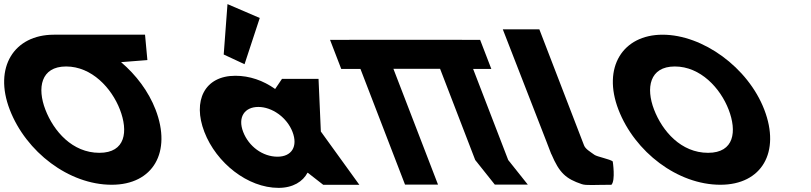

<svg xmlns="http://www.w3.org/2000/svg" viewBox="-137 -895 3930 930"><path d="M82.8 -363.9C42.5 -468.4 60 -572.8 182.8 -573L182.8 -573L183.2 -573H183.3C307.4 -573 403.7 -468.5 444 -363.9C484.3 -259.4 471.9 -154.8 344.4 -154.8C213.5 -154.8 123 -259.4 82.8 -363.9ZM123.5 -727 123.6 -726.9C-69.1 -726.6 -168.7 -568.6 -89.8 -363.9C-10.9 -159.1 196.6 -0.1 404 -0.1C605.4 -0.1 695.5 -159.1 616.6 -363.9C582.5 -452.3 522.4 -531.9 449.4 -594L576.9 -604L565.5 -727Z M946.6 -631 1047.5 -584 1121.2 -807.9 964.9 -875.1ZM1040.9 -256C1013.5 -327 1047.3 -377 1114.3 -377C1180.3 -377 1252.5 -327 1279.9 -256C1306.8 -186 1276.1 -136 1207.1 -136C1135.1 -136 1067.8 -186 1040.9 -256ZM852.9 -256C910.7 -106 1062.3 15 1212.3 15C1282.3 15 1330.3 -16 1352.2 -58H1354.2L1428.5 0H1603.5L1417.1 -258L1405.9 -513H1228.9L1195.7 -464C1137.9 -505 1072.1 -528 1003.1 -528C853.1 -528 795.1 -406 852.9 -256Z M1768.5 -561.9H1994.6L2164.8 -120L2259.7 -0.9H2419.5L2324.6 -120L2154.7 -561H2242.9L2188.6 -702H2100.4L2100.4 -702.1H1940.6H1714.5H1554.7L1554.7 -702H1461.6L1515.9 -561H1609L1824.8 -0.9H1984.6Z M2298.4 -753H2475.4L2691.9 -191C2699 -173 2719.3 -161.8 2742.5 -145C2755.3 -135.7 2818.6 -124 2831 -113C2831 -113 2845.1 -21.3 2824.6 0C2740.5 0 2703.2 4.3 2681.3 -3C2603.8 -28.9 2572.3 -57.6 2534 -148L2533.5 -148L2526.3 -166.5C2522.3 -176.7 2518.2 -187.5 2513.8 -199L2513.5 -200Z M2858.6 -363.9C2937.5 -159.1 3145 -0.1 3352.4 -0.1C3553.8 -0.1 3643.9 -159.1 3565 -363.9C3486.1 -568.8 3267 -726.9 3072.4 -726.9C2879.4 -726.9 2779.7 -568.8 2858.6 -363.9ZM3031.2 -363.9C2990.9 -468.5 3008.4 -573 3131.7 -573C3255.8 -573 3352.1 -468.5 3392.4 -363.9C3432.7 -259.4 3420.3 -154.8 3292.8 -154.8C3161.9 -154.8 3071.5 -259.4 3031.2 -363.9Z"/></svg>

Font: Hussar
Style: BdOpOblFour
Weight: 700
Foundry: Cannot Into Space Fonts
Version: Version 2.00